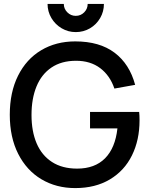

<svg xmlns="http://www.w3.org/2000/svg" viewBox="-20 -946 763 981"><path d="M223 -926H306Q306 -901 324 -883Q342 -865 367 -865Q392.5 -865 410.2 -883Q428 -901 428 -926H511Q511 -887 491.8 -853.8Q472.5 -820.5 439.5 -801.2Q406.5 -782 367 -782Q328 -782 295 -801.5Q262 -821 242.5 -854Q223 -887 223 -926ZM30 -360Q30 -474.5 72.2 -559.2Q114.5 -644 190.2 -689.2Q266 -734.5 364.5 -734.5Q488.5 -734.5 565.2 -676.8Q642 -619 670.5 -512.5L564.5 -493.5Q542 -560 492 -597.8Q442 -635.5 368.5 -635.5Q294 -635.5 243 -601Q192 -566.5 166.5 -504.2Q141 -442 141 -358.5Q141 -275 167.2 -213.5Q193.5 -152 245.8 -118.2Q298 -84.5 374 -84.5Q464.5 -84.5 516.8 -137.2Q569 -190 580 -290H440V-374H691Q693 -357.5 693 -331.5Q693 -230.5 654.2 -152Q615.5 -73.5 541.2 -29.2Q467 15 364.5 15Q267.5 15 191.8 -30Q116 -75 73 -159.8Q30 -244.5 30 -360Z"/></svg>

Font: Manrope KiralyPet SmBd KiralyPet
Style: Regular
Weight: 600
Designer: Mikhail Sharanda
Foundry: Mikhail Sharanda
Version: Version 4.502